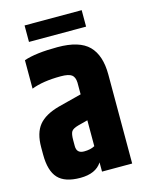

<svg xmlns="http://www.w3.org/2000/svg" viewBox="-112 -797 660 867"><g transform="rotate(-15 218.5 -363.0)"><path d="M89 -728H356V-651H89ZM167 -171V-143Q167 -109 202 -109Q232 -109 252 -120V-241L206 -229Q181 -222 174 -211Q167 -200 167 -171ZM50 -576Q105 -595 207 -595Q309 -595 353 -550.5Q397 -506 397 -416V0H256V-43Q227 2 155 2Q83 2 51 -32.5Q19 -67 19 -143V-177Q19 -244 48.5 -280Q78 -316 144 -334L253 -362V-417Q252 -443 238 -453.5Q224 -464 187 -464Q104 -464 50 -443Z"/></g></svg>

Font: Khand
Style: Bold
Weight: 700
Designer: Devanagari: Sanchit Sawaria, Jyotish Sonowal; Latin: Satya Rajpurohit
Foundry: Indian Type Foundry
Version: Version 1.101;PS 1.0;hotconv 1.0.78;makeotf.lib2.5.61930; tt